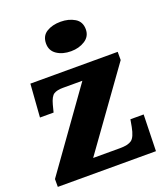

<svg xmlns="http://www.w3.org/2000/svg" viewBox="-142 -872 826 967"><g transform="rotate(-20 271.0 -388.5)"><path d="M0 0V-42L299 -460H195Q163 -460 146 -449.5Q129 -439 118 -398L108 -359H35L48 -536H516V-492L217 -76H362Q404 -76 423.5 -90Q443 -104 453 -156L460 -195H531L526 0ZM297 -619Q252 -619 221.5 -639.5Q191 -660 191 -698Q191 -739 221.5 -758Q252 -777 297 -777Q340 -777 372 -758Q404 -739 404 -698Q404 -660 372 -639.5Q340 -619 297 -619Z"/></g></svg>

Font: Noto Serif Hentaigana Black
Style: Regular
Weight: 900
Designer: Kazuhiro Yamada
Foundry: nipponia
Version: Version 1.000; ttfautohint (v1.8.4.7-5d5b)